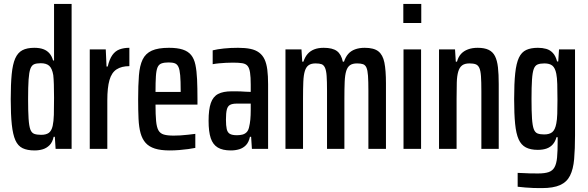

<svg xmlns="http://www.w3.org/2000/svg" viewBox="-20 -763 3013 984"><path d="M157 8Q120 8 96 -3.5Q72 -15 59 -44Q46 -73 40.5 -124.5Q35 -176 35 -255Q35 -332 40 -383Q45 -434 58 -463.5Q71 -493 94.5 -505.5Q118 -518 156 -518Q183 -518 202 -511Q221 -504 233.5 -489.5Q246 -475 252 -453H257V-743H347V0H265L261 -62H255Q249 -34 234 -19Q219 -4 199.5 2Q180 8 157 8ZM191 -72Q216 -72 230 -82Q244 -92 250 -118Q255 -141 256 -174.5Q257 -208 257 -262Q257 -302 256 -331Q255 -360 253 -378Q247 -413 232 -426Q217 -439 189 -439Q167 -439 154.5 -433.5Q142 -428 135.5 -410Q129 -392 126.5 -355Q124 -318 124 -255Q124 -192 126.5 -154.5Q129 -117 135.5 -99.5Q142 -82 155.5 -77Q169 -72 191 -72Z M440 0V-510H522L526 -422H532Q541 -460 556 -481Q571 -502 593 -510Q615 -518 643 -518V-424Q603 -424 577.5 -407.5Q552 -391 541 -352.5Q530 -314 530 -249V0Z M850 8Q804 8 774 -1.5Q744 -11 726.5 -30.5Q709 -50 700.5 -80.5Q692 -111 690 -154Q688 -197 688 -254Q688 -326 692 -376.5Q696 -427 711 -458Q726 -489 758 -503.5Q790 -518 846 -518Q889 -518 916.5 -509Q944 -500 959.5 -481Q975 -462 981.5 -431Q988 -400 990 -356.5Q992 -313 992 -255V-227H777Q777 -175 780 -143Q783 -111 792 -95Q801 -79 819.5 -73.5Q838 -68 870 -68Q885 -68 904 -69Q923 -70 943.5 -72.5Q964 -75 981 -77V-5Q967 -2 945 1Q923 4 898.5 6Q874 8 850 8ZM906 -271V-298Q906 -348 903.5 -377Q901 -406 894.5 -420Q888 -434 876 -438.5Q864 -443 844 -443Q822 -443 808 -438Q794 -433 787.5 -418Q781 -403 779 -372.5Q777 -342 777 -292H926Z M1163 8Q1121 8 1096 -7Q1071 -22 1060 -55Q1049 -88 1049 -144Q1049 -202 1060.5 -235Q1072 -268 1098 -281.5Q1124 -295 1167 -295Q1177 -295 1189 -295Q1201 -295 1213.5 -294.5Q1226 -294 1239 -293Q1252 -292 1265 -292V-329Q1265 -368 1261.5 -391Q1258 -414 1249 -425Q1240 -436 1222 -439Q1204 -442 1174 -442Q1155 -442 1137.5 -441Q1120 -440 1103 -438.5Q1086 -437 1070 -434V-505Q1094 -511 1127.5 -514.5Q1161 -518 1200 -518Q1237 -518 1263.5 -512.5Q1290 -507 1308 -493.5Q1326 -480 1336 -458.5Q1346 -437 1350 -405.5Q1354 -374 1354 -331V0H1271L1267 -62H1261Q1255 -34 1240.5 -19Q1226 -4 1206 2Q1186 8 1163 8ZM1194 -70Q1209 -70 1221.5 -73Q1234 -76 1243 -84.5Q1252 -93 1256 -109Q1261 -129 1263 -150.5Q1265 -172 1265 -199V-232H1193Q1171 -232 1159 -225.5Q1147 -219 1142.5 -201.5Q1138 -184 1138 -150Q1138 -119 1142 -101.5Q1146 -84 1158 -77Q1170 -70 1194 -70Z M1443 0V-510H1525L1529 -447H1535Q1543 -471 1556.5 -486.5Q1570 -502 1590.5 -510Q1611 -518 1639 -518Q1684 -518 1706.5 -501.5Q1729 -485 1737 -447H1743Q1751 -471 1764.5 -486.5Q1778 -502 1799.5 -510Q1821 -518 1849 -518Q1896 -518 1919 -500Q1942 -482 1950 -442.5Q1958 -403 1958 -336V0H1868V-298Q1868 -347 1866 -375Q1864 -403 1858 -416.5Q1852 -430 1840.5 -434Q1829 -438 1810 -438Q1787 -438 1774 -429Q1761 -420 1754.5 -399.5Q1748 -379 1746.5 -344Q1745 -309 1745 -258V0H1656V-298Q1656 -346 1654 -374Q1652 -402 1645.5 -416Q1639 -430 1628 -434Q1617 -438 1597 -438Q1575 -438 1562 -429Q1549 -420 1542.5 -399.5Q1536 -379 1534.5 -344Q1533 -309 1533 -258V0Z M2047 -645V-743H2139V-645ZM2048 0V-510H2138V0Z M2230 0V-510H2312L2316 -447H2322Q2329 -472 2343 -487Q2357 -502 2378.5 -510Q2400 -518 2428 -518Q2463 -518 2484.5 -507.5Q2506 -497 2517 -475Q2528 -453 2532 -418Q2536 -383 2536 -332V0H2447V-295Q2447 -344 2445 -372.5Q2443 -401 2436.5 -415Q2430 -429 2418 -433.5Q2406 -438 2386 -438Q2362 -438 2348.5 -428Q2335 -418 2328.5 -396Q2322 -374 2321 -340Q2320 -306 2320 -258V0Z M2757 201Q2736 201 2715 200.5Q2694 200 2673 198Q2652 196 2633 194V123Q2644 123 2659 124Q2674 125 2693.5 125.5Q2713 126 2737 126Q2772 126 2792 119Q2812 112 2822 94Q2832 76 2835 44Q2838 12 2838 -39V-60H2832Q2826 -38 2813.5 -23.5Q2801 -9 2782 -2Q2763 5 2736 5Q2699 5 2675 -7.5Q2651 -20 2638 -49Q2625 -78 2620 -128.5Q2615 -179 2615 -255Q2615 -336 2620.5 -387.5Q2626 -439 2639.5 -467.5Q2653 -496 2677 -507Q2701 -518 2737 -518Q2760 -518 2779.5 -512.5Q2799 -507 2813.5 -491.5Q2828 -476 2835 -448H2841L2845 -510H2927V-70Q2927 1 2922.5 52.5Q2918 104 2901.5 137Q2885 170 2850.5 185.5Q2816 201 2757 201ZM2769 -74Q2796 -74 2810.5 -86Q2825 -98 2831 -130Q2835 -149 2836 -179.5Q2837 -210 2837 -251Q2837 -297 2836 -331.5Q2835 -366 2831 -385Q2825 -415 2811 -426.5Q2797 -438 2770 -438Q2748 -438 2735 -432.5Q2722 -427 2715.5 -409.5Q2709 -392 2706.5 -355Q2704 -318 2704 -256Q2704 -193 2706.5 -156Q2709 -119 2715.5 -101.5Q2722 -84 2735 -79Q2748 -74 2769 -74Z"/></svg>

Font: Saira ExtraCondensed SemiBold
Style: Regular
Weight: 600
Width: 2
Designer: Hector Gatti with collaboration of the Omnibus-Type team
Foundry: Omnibus-Type
Version: Version 1.101